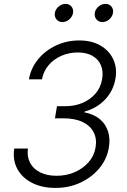

<svg xmlns="http://www.w3.org/2000/svg" viewBox="-20 -943 643 974"><path d="M261.7 10.3Q193.4 10.3 143.1 -15.1Q92.8 -40.5 68.1 -85.7Q43.5 -130.9 52.2 -189.5H121.6Q116.2 -147.9 132.8 -116.7Q149.4 -85.4 184.3 -68.4Q219.2 -51.3 266.6 -51.3Q317.4 -51.3 359.6 -69.8Q401.9 -88.4 429.9 -120.8Q458 -153.3 464.8 -194.8Q472.2 -239.3 454.8 -272.5Q437.5 -305.7 398.7 -324.2Q359.9 -342.8 301.8 -342.8H258.8L269 -404.3H312Q359.4 -404.3 398.9 -421.1Q438.5 -438 464.8 -468.8Q491.2 -499.5 498 -541.5Q504.9 -581.5 491.9 -612.1Q479 -642.6 449 -659.7Q418.9 -676.8 374 -676.8Q330.6 -676.8 292 -660.2Q253.4 -643.6 227.1 -613Q200.7 -582.5 192.9 -540.5H126.5Q137.2 -599.1 174.1 -643.3Q210.9 -687.5 264.9 -712.6Q318.8 -737.8 381.3 -737.8Q445.8 -737.8 490.2 -711.7Q534.7 -685.5 554.7 -641.8Q574.7 -598.1 565.9 -545.4Q555.7 -483.4 513.7 -438.7Q471.7 -394 409.2 -377L408.2 -373Q455.1 -364.3 485.4 -339.4Q515.6 -314.5 527.8 -277.1Q540 -239.7 532.2 -194.3Q522.5 -135.7 484.1 -89.6Q445.8 -43.5 388.2 -16.6Q330.6 10.3 261.7 10.3ZM499.5 -831.1Q480.5 -831.1 469.2 -844.7Q458 -858.4 460.9 -877.4Q463.9 -896.5 480 -909.9Q496.1 -923.3 515.1 -923.3Q534.2 -923.3 545.2 -909.9Q556.2 -896.5 553.2 -877.4Q549.8 -858.4 534.2 -844.7Q518.6 -831.1 499.5 -831.1ZM296.9 -831.1Q277.8 -831.1 266.6 -844.7Q255.4 -858.4 258.3 -877.4Q261.7 -896.5 277.6 -909.9Q293.5 -923.3 312.5 -923.3Q331.5 -923.3 342.5 -909.9Q353.5 -896.5 350.6 -877.4Q347.2 -858.4 331.5 -844.7Q315.9 -831.1 296.9 -831.1Z"/></svg>

Font: Inter 18pt Light
Style: Italic
Weight: 300
Italic angle: -9.3988°
Designer: Rasmus Andersson
Foundry: rsms
Version: Version 4.001;git-66647c0bb